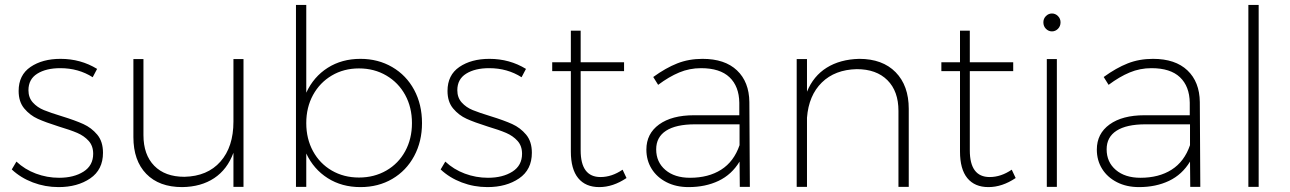

<svg xmlns="http://www.w3.org/2000/svg" viewBox="-20 -762 5262 783"><path d="M226 -484Q168 -484 132 -461.5Q96 -439 96 -394Q96 -364 114 -344Q132 -324 159 -313Q186 -302 232 -288Q287 -271 320 -256Q353 -241 376.5 -213Q400 -185 400 -139Q400 -70 348 -34.5Q296 1 219 1Q164 1 114 -18Q64 -37 28 -71L47 -103Q81 -71 126.5 -54Q172 -37 221 -37Q281 -37 320.5 -62Q360 -87 360 -135Q360 -167 341.5 -187.5Q323 -208 295 -220Q267 -232 220 -246Q166 -263 134 -277.5Q102 -292 79 -319.5Q56 -347 56 -391Q56 -456 104.5 -489Q153 -522 227 -522Q309 -522 376 -481L358 -447Q300 -484 226 -484Z M973 -521V0H932V-139Q907 -71 853.5 -35.5Q800 0 723 1Q629 1 576.5 -53Q524 -107 524 -203V-521H565V-211Q565 -131 609 -86Q653 -41 732 -41Q826 -43 879 -103Q932 -163 932 -266V-521Z M1701 -260Q1701 -185 1669 -125.5Q1637 -66 1580 -32.5Q1523 1 1450 1Q1374 1 1316.5 -35.5Q1259 -72 1229 -136V0H1187V-742H1229V-384Q1259 -449 1316.5 -485.5Q1374 -522 1450 -522Q1522 -522 1579.5 -488.5Q1637 -455 1669 -395.5Q1701 -336 1701 -260ZM1660 -260Q1660 -324 1632.5 -374.5Q1605 -425 1555.5 -454Q1506 -483 1444 -483Q1382 -483 1333 -454Q1284 -425 1256.5 -374.5Q1229 -324 1229 -260Q1229 -196 1256.5 -145.5Q1284 -95 1333 -66.5Q1382 -38 1444 -38Q1506 -38 1555.5 -66.5Q1605 -95 1632.5 -145.5Q1660 -196 1660 -260Z M1975 -484Q1917 -484 1881 -461.5Q1845 -439 1845 -394Q1845 -364 1863 -344Q1881 -324 1908 -313Q1935 -302 1981 -288Q2036 -271 2069 -256Q2102 -241 2125.5 -213Q2149 -185 2149 -139Q2149 -70 2097 -34.5Q2045 1 1968 1Q1913 1 1863 -18Q1813 -37 1777 -71L1796 -103Q1830 -71 1875.5 -54Q1921 -37 1970 -37Q2030 -37 2069.5 -62Q2109 -87 2109 -135Q2109 -167 2090.5 -187.5Q2072 -208 2044 -220Q2016 -232 1969 -246Q1915 -263 1883 -277.5Q1851 -292 1828 -319.5Q1805 -347 1805 -391Q1805 -456 1853.5 -489Q1902 -522 1976 -522Q2058 -522 2125 -481L2107 -447Q2049 -484 1975 -484Z M2535 -36Q2480 1 2424 1Q2368 1 2338 -35.5Q2308 -72 2308 -144V-472H2232V-508H2308V-637H2348V-508H2525V-472H2348V-149Q2348 -40 2429 -40Q2475 -40 2519 -70Z M2997 0 2996 -103Q2964 -50 2910.5 -24.5Q2857 1 2788 1Q2737 1 2698 -19Q2659 -39 2637.5 -73.5Q2616 -108 2616 -152Q2616 -217 2668 -254.5Q2720 -292 2810 -292H2995V-343Q2994 -410 2955 -447Q2916 -484 2839 -484Q2792 -484 2750 -466.5Q2708 -449 2664 -416L2644 -448Q2695 -485 2742 -503.5Q2789 -522 2845 -522Q2936 -522 2985.5 -475Q3035 -428 3036 -346L3038 0ZM2996 -170V-255H2814Q2737 -255 2696.5 -229Q2656 -203 2656 -153Q2656 -101 2693.5 -69Q2731 -37 2794 -37Q2869 -37 2921 -70Q2973 -103 2996 -170Z M3686 -318V0H3644V-310Q3644 -390 3599 -435Q3554 -480 3474 -480Q3385 -478 3331.5 -425.5Q3278 -373 3271 -282V0H3229V-521H3271V-388Q3297 -452 3351.5 -486Q3406 -520 3484 -522Q3579 -522 3632.5 -467.5Q3686 -413 3686 -318Z M4122 -36Q4067 1 4011 1Q3955 1 3925 -35.5Q3895 -72 3895 -144V-472H3819V-508H3895V-637H3935V-508H4112V-472H3935V-149Q3935 -40 4016 -40Q4062 -40 4106 -70Z M4249 -521H4290V0H4249ZM4305 -671Q4305 -655 4294.5 -644.5Q4284 -634 4270 -634Q4256 -634 4245.5 -644.5Q4235 -655 4235 -671Q4235 -686 4245.5 -696.5Q4256 -707 4270 -707Q4284 -707 4294.5 -696.5Q4305 -686 4305 -671Z M4834 0 4833 -103Q4801 -50 4747.5 -24.5Q4694 1 4625 1Q4574 1 4535 -19Q4496 -39 4474.5 -73.5Q4453 -108 4453 -152Q4453 -217 4505 -254.5Q4557 -292 4647 -292H4832V-343Q4831 -410 4792 -447Q4753 -484 4676 -484Q4629 -484 4587 -466.5Q4545 -449 4501 -416L4481 -448Q4532 -485 4579 -503.5Q4626 -522 4682 -522Q4773 -522 4822.5 -475Q4872 -428 4873 -346L4875 0ZM4833 -170V-255H4651Q4574 -255 4533.5 -229Q4493 -203 4493 -153Q4493 -101 4530.5 -69Q4568 -37 4631 -37Q4706 -37 4758 -70Q4810 -103 4833 -170Z M5071 -742H5113V0H5071Z"/></svg>

Font: Montserrat arm2 ExtraLight
Style: Regular
Weight: 275
Designer: Julieta Ulanovsky
Foundry: Julieta Ulanovsky
Version: Version 6.000